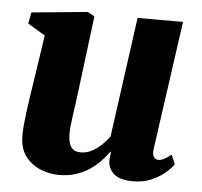

<svg xmlns="http://www.w3.org/2000/svg" viewBox="-45 -607 698 665"><g transform="rotate(5 303.5 -274.5)"><path d="M182.5 10.5Q151.5 10.5 120.2 -1.8Q89 -14 67.8 -40.8Q46.5 -67.5 45.5 -112Q45.5 -129 47.2 -150Q49 -171 52 -194Q55 -217 58.5 -240.8Q62 -264.5 65.5 -287L92.5 -466.5L32 -502.5L39.5 -542L233.5 -560.5L258 -547.5L225.5 -287.5Q223 -266 219.8 -243.8Q216.5 -221.5 213.8 -201Q211 -180.5 209.2 -164Q207.5 -147.5 207.5 -137Q207.5 -114.5 212.2 -100.8Q217 -87 226.5 -80.5Q236 -74 252 -74Q271.5 -74 289.5 -83.2Q307.5 -92.5 323 -107.2Q338.5 -122 350 -138L407.5 -555H565.5L502.5 -107.5Q500 -88.5 506 -80Q512 -71.5 522.5 -71.5Q531 -71.5 540 -76Q549 -80.5 566.5 -93.5L580 -61Q573.5 -50.5 555 -33.8Q536.5 -17 507.5 -3.5Q478.5 10 441 10Q400.5 10 379.8 -4.2Q359 -18.5 354 -43.5Q353.5 -47 353.2 -51.8Q353 -56.5 353.5 -62Q354 -67.5 354.8 -73.5Q355.5 -79.5 356.5 -85L354.5 -85.5Q342 -68.5 326 -51.5Q310 -34.5 289 -20.5Q268 -6.5 241.8 2Q215.5 10.5 182.5 10.5Z"/></g></svg>

Font: Merriweather 36pt Black
Style: Italic
Weight: 900
Italic angle: -7.8°
Version: Version 2.101